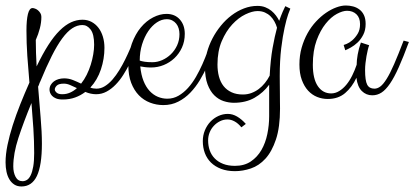

<svg xmlns="http://www.w3.org/2000/svg" viewBox="-60 -385 1492 691"><path d="M287.1 -65.9Q303.2 -65.9 317.6 -75Q332 -84 345 -98.9Q357.9 -113.8 369.4 -132.6Q380.9 -151.4 390.4 -170.7Q399.9 -189.9 407.5 -207.8Q415 -225.6 420.9 -238.8L439.9 -233.9Q433.6 -217.8 425.5 -197.8Q417.5 -177.7 407 -156.7Q396.5 -135.7 384 -116Q371.6 -96.2 356.4 -80.6Q341.3 -64.9 323.7 -55.4Q306.2 -45.9 286.1 -45.9Q266.6 -45.9 247.1 -54.2Q230.5 -41.5 210.4 -34.2Q190.4 -26.9 166 -26.9Q150.9 -26.9 141.6 -30.8Q132.3 -34.7 127.2 -40.3Q122.1 -45.9 120.1 -51.8Q118.2 -57.6 118.2 -62Q118.2 -71.8 122.6 -79.3Q127 -86.9 134.3 -92.3Q141.6 -97.7 151.1 -100.3Q160.6 -103 170.9 -103Q187.5 -103 202.6 -96.9Q217.8 -90.8 231.9 -84Q243.2 -98.1 252 -115.7Q260.7 -133.3 266.6 -152.1Q272.5 -170.9 275.6 -189.5Q278.8 -208 278.8 -224.1Q278.8 -261.7 266.4 -278.3Q253.9 -294.9 236.8 -294.9Q217.8 -294.9 200 -283.2Q182.1 -271.5 163.8 -246.6Q145.5 -221.7 126.2 -183.3Q106.9 -145 85 -91.8Q82.5 -87.4 81.1 -82.5Q79.6 -77.6 77.1 -73.2Q81.5 -15.6 86.2 37.4Q90.8 90.3 90.8 131.8Q90.8 210.4 72.8 248.3Q54.7 286.1 17.1 286.1Q2.4 286.1 -8.3 279.3Q-19 272.5 -26.1 260.7Q-33.2 249 -36.6 233.2Q-40 217.3 -40 199.2Q-40 170.9 -33 136.7Q-25.9 102.5 -14.2 65.7Q-2.4 28.8 13.2 -10.3Q28.8 -49.3 45.9 -87.9Q41.5 -136.7 38.3 -183.8Q35.2 -231 35.2 -274.9Q35.2 -313 40.5 -334.5Q45.9 -356 57.1 -356Q60.5 -356 66.2 -354Q71.8 -352.1 76.7 -347.9Q81.5 -343.8 85.2 -337.9Q88.9 -332 88.9 -324.2Q88.9 -304.2 83.5 -283.2Q78.1 -262.2 68.8 -241.2Q68.8 -218.3 69.6 -194.3Q70.3 -170.4 71.8 -146Q93.3 -190.9 113.8 -222.9Q134.3 -254.9 154.8 -275.1Q175.3 -295.4 195.6 -304.7Q215.8 -314 236.8 -314Q254.9 -314 269.5 -306.2Q284.2 -298.3 294.4 -284.9Q304.7 -271.5 310.3 -252.9Q315.9 -234.4 315.9 -212.9Q315.9 -173.3 303.2 -135.3Q290.5 -97.2 265.1 -69.8Q274.4 -65.9 287.1 -65.9ZM63 166Q63 123 60.1 77.4Q57.1 31.7 53.2 -14.2Q24.4 55.7 6.1 111.8Q-12.2 168 -12.2 213.9Q-12.2 235.8 -3.9 251.5Q4.4 267.1 21 267.1Q29.8 267.1 37.4 262.2Q44.9 257.3 50.5 245.6Q56.2 233.9 59.6 214.4Q63 194.8 63 166ZM164.1 -45.9Q179.2 -45.9 192.4 -51.8Q205.6 -57.6 216.8 -67.9Q203.6 -74.2 192.1 -79.1Q180.7 -84 169.9 -84Q151.4 -84 144.3 -76.9Q137.2 -69.8 137.2 -63Q137.2 -57.6 143.6 -51.8Q149.9 -45.9 164.1 -45.9Z M527.8 -6.8Q502.9 -6.8 480 -15.6Q457 -24.4 439.7 -42.2Q422.4 -60.1 412.1 -86.9Q401.9 -113.8 401.9 -149.9Q401.9 -193.8 414.6 -228.3Q427.2 -262.7 447 -286.4Q466.8 -310.1 491.2 -322.5Q515.6 -335 539.1 -335Q569.3 -335 587.2 -314.9Q605 -294.9 605 -263.2Q605 -235.8 594.7 -213.6Q584.5 -191.4 567.6 -175.5Q550.8 -159.7 529.1 -150.9Q507.3 -142.1 483.9 -142.1Q472.7 -142.1 462.6 -143.3Q452.6 -144.5 444.8 -146Q447.8 -115.7 456.5 -93.8Q465.3 -71.8 478.5 -57.6Q491.7 -43.5 508.1 -36.6Q524.4 -29.8 542 -29.8Q564 -29.8 582.5 -40.5Q601.1 -51.3 616.7 -68.6Q632.3 -85.9 645.3 -108.4Q658.2 -130.9 668.5 -154.1Q678.7 -177.2 686.8 -199.5Q694.8 -221.7 701.2 -238.8L720.2 -233.9Q713.9 -217.8 705.3 -194.8Q696.8 -171.9 685.5 -146.7Q674.3 -121.6 659.2 -96.4Q644 -71.3 625 -51.5Q606 -31.7 581.8 -19.3Q557.6 -6.8 527.8 -6.8ZM540 -315.9Q522 -315.9 504.6 -304.4Q487.3 -293 473.6 -272.9Q460 -252.9 451.4 -225.6Q442.9 -198.2 442.9 -167Q449.2 -164.6 460.7 -162.8Q472.2 -161.1 488.8 -161.1Q506.3 -161.1 523.7 -168.7Q541 -176.3 554.9 -189.7Q568.8 -203.1 577.4 -221.7Q585.9 -240.2 585.9 -262.2Q585.9 -272.9 583 -282.7Q580.1 -292.5 574.2 -299.8Q568.4 -307.1 559.8 -311.5Q551.3 -315.9 540 -315.9Z M785.6 231Q757.3 231 735.6 222.7Q713.9 214.4 699.2 200Q684.6 185.5 677.2 165.8Q669.9 146 669.9 123Q669.9 102.5 677.2 84.5Q684.6 66.4 697 53.2Q709.5 40 725.8 32.5Q742.2 24.9 759.8 24.9Q776.9 24.9 793.2 34.4Q809.6 43.9 824.7 61L808.6 73.2Q797.4 59.1 784.4 52Q771.5 44.9 758.8 44.9Q744.6 44.9 732.2 51Q719.7 57.1 710 67.4Q700.2 77.6 694.6 91.3Q689 105 689 120.1Q689 139.6 694.8 156.2Q700.7 172.9 712.9 185.3Q725.1 197.8 743.2 204.8Q761.2 211.9 785.6 211.9Q819.3 211.9 842.8 196Q866.2 180.2 880.9 154.8Q895.5 129.4 902.1 97.4Q908.7 65.4 908.7 33.2V-43V-80.1Q887.7 -51.3 856.2 -33.2Q824.7 -15.1 781.7 -15.1Q763.2 -15.1 744.6 -21.2Q726.1 -27.3 711.2 -42Q696.3 -56.6 687 -81.5Q677.7 -106.4 677.7 -144Q677.7 -169.9 684.8 -196Q691.9 -222.2 704.6 -246.6Q717.3 -271 734.9 -292.5Q752.4 -314 773.4 -329.8Q794.4 -345.7 818.1 -354.7Q841.8 -363.8 866.7 -363.8Q882.3 -363.8 894.8 -358.9Q907.2 -354 916.7 -346.2Q926.3 -338.4 933.3 -328.9Q940.4 -319.3 944.8 -310.1Q951.7 -329.6 957.3 -342.5Q962.9 -355.5 966.8 -362.8L984.9 -354Q983.4 -351.1 977.3 -334Q971.2 -316.9 964.4 -286.1Q957.5 -255.4 952.1 -211.4Q946.8 -167.5 946.8 -110.8Q946.8 -98.1 947 -83Q947.3 -67.9 947.3 -52.2Q947.3 -36.6 947.5 -21.5Q947.8 -6.3 947.8 5.9Q947.8 73.2 933.1 116.9Q918.5 160.6 895.3 186Q872.1 211.4 843 221.2Q814 231 785.6 231ZM814 -44.9Q830.6 -44.9 845 -50.3Q859.4 -55.7 871.3 -64.7Q883.3 -73.7 893.3 -86.2Q903.3 -98.6 910.6 -112.8Q913.6 -170.4 921.1 -212.6Q928.7 -254.9 937 -285.2Q933.6 -296.9 927.7 -307.6Q921.9 -318.4 913.3 -326.7Q904.8 -335 893.3 -340.1Q881.8 -345.2 866.7 -345.2Q848.1 -345.2 823.2 -333.3Q798.3 -321.3 775.9 -297.1Q753.4 -272.9 738 -236.8Q722.7 -200.7 722.7 -152.8Q722.7 -129.4 728 -109.4Q733.4 -89.4 744.6 -75.2Q755.9 -61 773.2 -53Q790.5 -44.9 814 -44.9Z M1411.6 -233.9Q1391.6 -179.7 1375.2 -143.1Q1358.9 -106.4 1343.5 -84Q1328.1 -61.5 1313 -51.8Q1297.9 -42 1279.8 -42Q1257.8 -42 1242.2 -57.4Q1226.6 -72.8 1222.7 -105Q1207 -71.3 1182.1 -50Q1157.2 -28.8 1119.6 -28.8Q1099.6 -28.8 1081.3 -36.1Q1063 -43.5 1048.8 -58.8Q1034.7 -74.2 1026.1 -97.7Q1017.6 -121.1 1017.6 -152.8Q1017.6 -185.1 1025.6 -213.4Q1033.7 -241.7 1046.9 -265.4Q1060.1 -289.1 1077.4 -307.6Q1094.7 -326.2 1113.3 -338.9Q1131.8 -351.6 1150.4 -358.4Q1168.9 -365.2 1184.6 -365.2Q1198.2 -365.2 1210.9 -361.8Q1223.6 -358.4 1233.6 -350.8Q1243.7 -343.3 1249.8 -330.6Q1255.9 -317.9 1255.9 -298.8Q1255.9 -276.4 1247.3 -259.8Q1238.8 -243.2 1226.8 -231.9Q1214.8 -220.7 1202.4 -213.9Q1189.9 -207 1182.6 -204.1L1176.8 -223.1Q1178.2 -223.1 1187.7 -227.1Q1197.3 -231 1207.8 -240Q1218.3 -249 1227.1 -263.2Q1235.8 -277.3 1235.8 -297.9Q1235.8 -321.3 1222.7 -333.7Q1209.5 -346.2 1189 -346.2Q1173.3 -346.2 1152.3 -335Q1131.3 -323.7 1112.1 -299.8Q1092.8 -275.9 1079.3 -239.3Q1065.9 -202.6 1065.9 -151.9Q1065.9 -101.6 1083.7 -75.2Q1101.6 -48.8 1131.8 -48.8Q1147 -48.8 1160.9 -57.4Q1174.8 -65.9 1186.5 -80.1Q1198.2 -94.2 1207.5 -113Q1216.8 -131.8 1223.6 -151.9Q1223.6 -167.5 1227.3 -188.7Q1231 -210 1238.8 -231.9L1268.6 -222.2Q1266.1 -215.8 1263.7 -205.6Q1261.2 -195.3 1259 -183.1Q1256.8 -170.9 1255.4 -158Q1253.9 -145 1253.9 -132.8Q1253.9 -94.7 1261.5 -80.3Q1269 -65.9 1287.6 -65.9Q1298.3 -65.9 1308.8 -73.7Q1319.3 -81.5 1331.5 -101.1Q1343.8 -120.6 1358.4 -154.1Q1373 -187.5 1392.6 -238.8Z"/></svg>

Font: Clicker Script
Style: Regular
Weight: 400
Designer: Astigmatic (AOETI)
Foundry: Astigmatic (AOETI)
Version: Version 1.000